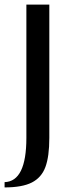

<svg xmlns="http://www.w3.org/2000/svg" viewBox="-32 -680 317 837"><path d="M-12 114Q83 111 83 -79V-660H183V-79Q183 2 166 48Q149 94 107 115.5Q65 137 -12 137Z"/></svg>

Font: El Messiri Medium
Style: Regular
Weight: 500
Designer: Mohamed Gaber
Foundry: Kief Type Foundry
Version: Version 2.007